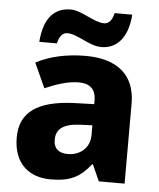

<svg xmlns="http://www.w3.org/2000/svg" viewBox="-54 -811 721 868"><g transform="rotate(5 306.5 -377.0)"><path d="M103 -605H183C191 -643 209 -655 226 -655C274 -655 328 -606 384 -606C450 -606 503 -653 511 -764H431C423 -726 404 -714 388 -714C340 -714 283 -763 232 -763C161 -763 111 -717 103 -605ZM318 -560C230 -560 153 -542 93 -510L144 -398C197 -421 249 -438 298 -438C346 -438 375 -415 375 -362V-346L281 -343C122 -336 39 -283 39 -166C39 -46 111 10 208 10C299 10 342 -15 389 -74H393L426 0H543V-364C543 -493 461 -560 318 -560ZM324 -248 375 -250V-206C375 -147 331 -111 275 -111C237 -111 211 -128 211 -170C211 -217 240 -245 324 -248Z"/></g></svg>

Font: Noto Sans Ethiopic ExtraBold
Style: Regular
Weight: 800
Designer: Monotype Design Team
Foundry: Monotype Imaging Inc.
Version: Version 2.102